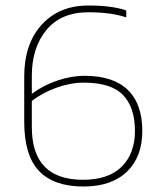

<svg xmlns="http://www.w3.org/2000/svg" viewBox="-20 -674 611 704"><path d="M501.8 -193.8Q501.8 -293.2 448.3 -344.6Q394.8 -396.1 290 -396.1Q243.7 -396.1 192.7 -379.5Q141.6 -362.9 96.7 -330V-396.1Q96.7 -499.1 150.2 -564.1Q203.7 -629 304 -629Q387.6 -629 442.9 -610.2V-635.8Q416.8 -644.8 381.7 -649.3Q346.7 -653.8 304 -653.8Q196.9 -653.8 132.9 -583.4Q68.8 -513 68.8 -393V-228Q68.8 -103.9 123.2 -47Q177.6 9.9 286 9.9Q388.9 9.9 445.4 -44.5Q501.8 -98.9 501.8 -193.8ZM96.7 -208.2V-304Q135.8 -334.1 187.3 -352.5Q238.8 -371 286.9 -371Q387.6 -371 431.2 -325.5Q474.8 -280.1 474.8 -193.8Q474.8 -111.1 426.3 -62.9Q377.7 -14.8 284.6 -14.8Q190.6 -14.8 143.7 -62.9Q96.7 -111.1 96.7 -208.2Z"/></svg>

Font: Arad-VF Thin Dots1
Style: Regular
Weight: 100
Designer: Mohammad Darvishi
Version: Version 1.000;August 30, 2024;FontCreator 15.0.0.2992 64-bit